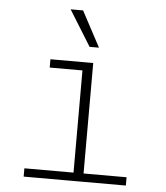

<svg xmlns="http://www.w3.org/2000/svg" viewBox="-54 -828 759 876"><g transform="rotate(5 325.0 -389.5)"><path d="M312 0V-544H358V0ZM87 0V-38H555V0ZM162 -506V-544H335V-506ZM378 -616H335L234 -779H291Z"/></g></svg>

Font: Azeret Mono Thin Thin
Style: Regular
Weight: 250
Version: Version 1.002